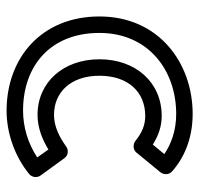

<svg xmlns="http://www.w3.org/2000/svg" viewBox="-31 -537 605 583"><g transform="rotate(90 271.5 -245.5)"><path d="M80 -245C80 -393 193 -478 326 -478C378 -478 418 -462 448 -442L419 -407C392 -424 364 -434 332 -434C230 -434 160 -355 160 -245C160 -136 229 -57 329 -57C370 -57 406 -73 434 -90L458 -56C414 -27 364 -13 316 -13C180 -13 80 -96 80 -245ZM30 -245C30 -68 157 37 316 37C383 37 454 13 509 -32C518 -40 521 -55 513 -66L460 -139C452 -150 436 -152 425 -144C397 -124 365 -107 329 -107C260 -107 210 -158 210 -245C210 -333 260 -384 332 -384C359 -384 382 -375 408 -354C417 -347 434 -346 443 -357L503 -430C511 -440 511 -456 501 -465C461 -501 402 -528 326 -528C171 -528 30 -425 30 -245Z"/></g></svg>

Font: Falling Sky
Style: ExtOu
Weight: 400
Designer: Paul D. Hunt
Foundry: Adobe Systems Incorporated
Version: Version 1.02